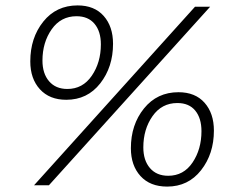

<svg xmlns="http://www.w3.org/2000/svg" viewBox="-20 -685 866 710"><path d="M225 -316Q163 -316 127.5 -355Q92 -394 92 -458Q92 -545 140 -605Q188 -665 267 -665Q329 -665 363.5 -626Q398 -587 398 -523Q398 -437 350.5 -376.5Q303 -316 225 -316ZM106 0 701 -660H757L161 0ZM229 -356Q286 -356 319.5 -405Q353 -454 353 -521Q353 -569 329.5 -597Q306 -625 263 -625Q205 -625 171 -576.5Q137 -528 137 -461Q137 -413 161.5 -384.5Q186 -356 229 -356ZM598 5Q535 5 499.5 -34Q464 -73 464 -137Q464 -224 512.5 -284Q561 -344 640 -344Q702 -344 736.5 -305Q771 -266 771 -202Q771 -116 723.5 -55.5Q676 5 598 5ZM602 -35Q659 -35 692 -84Q725 -133 725 -200Q725 -248 702 -276Q679 -304 636 -304Q578 -304 544 -255.5Q510 -207 510 -140Q510 -92 534.5 -63.5Q559 -35 602 -35Z"/></svg>

Font: Elaine Sans Light
Style: Italic
Weight: 300
Italic angle: -13°
Designer: Wei Huang
Foundry: Wei Huang
Version: Version 2.001;December 24, 2019;FontCreator 12.0.0.2547 64-b